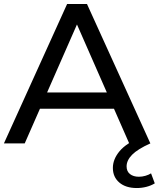

<svg xmlns="http://www.w3.org/2000/svg" viewBox="-21 -720 797 964"><path d="M316 -700H415.7L733.9 0H627.7L345 -643.7H385.9L103.1 0H-1.3ZM162 -255.7H555L583.9 -174.1H134ZM545.7 123.1Q545.7 79.3 579.5 38.9Q613.3 -1.6 688.7 -32.3L733.9 0Q670.1 28.6 642.4 56.8Q614.6 85 614.6 115.4Q614.6 140.4 631.6 153.9Q648.6 167.4 676.3 167.4Q692.6 167.4 709 162.7Q725.4 158 737.4 150.4L756.1 200.6Q737.6 212 713.9 218.1Q690.3 224.1 665.9 224.1Q610.4 224.1 578.1 196.5Q545.7 168.9 545.7 123.1Z"/></svg>

Font: iiserrat Thin
Style: Regular
Weight: 100
Designer: Akira Ohta
Foundry: Akira Ohta
Version: Version 1.200;Glyphs 3.3.1 (3343)